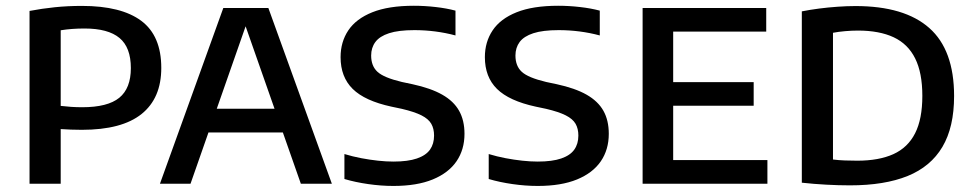

<svg xmlns="http://www.w3.org/2000/svg" viewBox="-20 -622 3294 650"><path d="M80 0V-585Q122 -593 165.5 -597.5Q209 -602 257 -602Q390.5 -602 458.2 -551.5Q526 -501 526 -392Q526 -289.5 459.2 -236Q392.5 -182.5 257 -182.5Q238 -182.5 220 -183.2Q202 -184 185.5 -185V0ZM258.5 -259Q344.5 -259 383.8 -291Q423 -323 423 -391.5Q423 -461.5 384.5 -493.5Q346 -525.5 266 -525.5Q244 -525.5 224 -524Q204 -522.5 185.5 -519.5V-263.5Q203.5 -261.5 221 -260.2Q238.5 -259 258.5 -259Z M521.5 0 736 -595H888.5L1103.5 0H998.5L805 -551.5H818L625 0ZM652 -173.5 675 -254H949L972 -173.5Z M1312 7.5Q1270 7.5 1226.5 1.2Q1183 -5 1146 -16V-100.5Q1174 -92 1203 -86.5Q1232 -81 1259.8 -78Q1287.5 -75 1312 -75Q1361 -75 1391.5 -85.5Q1422 -96 1435.8 -115.5Q1449.5 -135 1449.5 -163Q1449.5 -186.5 1440 -203Q1430.5 -219.5 1406.8 -231.5Q1383 -243.5 1340.5 -253.5L1305 -261Q1215 -280.5 1174 -321Q1133 -361.5 1133 -428.5Q1133 -480 1159.2 -519.2Q1185.5 -558.5 1240.5 -580.5Q1295.5 -602.5 1381 -602.5Q1418 -602.5 1455 -598.2Q1492 -594 1522 -586V-502Q1488.5 -511 1453.5 -515.5Q1418.5 -520 1383 -520Q1329 -520 1297 -509.5Q1265 -499 1250.8 -479.8Q1236.5 -460.5 1236.5 -434Q1236.5 -398.5 1258 -378.8Q1279.5 -359 1340.5 -344.5L1376 -337Q1438.5 -323.5 1477.2 -301.5Q1516 -279.5 1534.2 -247Q1552.5 -214.5 1552.5 -169Q1552.5 -115.5 1525.5 -76Q1498.5 -36.5 1445 -14.5Q1391.5 7.5 1312 7.5Z M1800.5 7.5Q1758.5 7.5 1715 1.2Q1671.5 -5 1634.5 -16V-100.5Q1662.5 -92 1691.5 -86.5Q1720.5 -81 1748.2 -78Q1776 -75 1800.5 -75Q1849.5 -75 1880 -85.5Q1910.5 -96 1924.2 -115.5Q1938 -135 1938 -163Q1938 -186.5 1928.5 -203Q1919 -219.5 1895.2 -231.5Q1871.5 -243.5 1829 -253.5L1793.5 -261Q1703.5 -280.5 1662.5 -321Q1621.5 -361.5 1621.5 -428.5Q1621.5 -480 1647.8 -519.2Q1674 -558.5 1729 -580.5Q1784 -602.5 1869.5 -602.5Q1906.5 -602.5 1943.5 -598.2Q1980.5 -594 2010.5 -586V-502Q1977 -511 1942 -515.5Q1907 -520 1871.5 -520Q1817.5 -520 1785.5 -509.5Q1753.5 -499 1739.2 -479.8Q1725 -460.5 1725 -434Q1725 -398.5 1746.5 -378.8Q1768 -359 1829 -344.5L1864.5 -337Q1927 -323.5 1965.8 -301.5Q2004.5 -279.5 2022.8 -247Q2041 -214.5 2041 -169Q2041 -115.5 2014 -76Q1987 -36.5 1933.5 -14.5Q1880 7.5 1800.5 7.5Z M2155.5 0V-595H2574V-515H2259V-80H2578V0ZM2219.5 -264V-344H2531.5V-264Z M2857.5 5.5Q2819 5.5 2777.2 3.2Q2735.5 1 2694.5 -3.5V-583.5Q2722 -589 2752.8 -593Q2783.5 -597 2815.2 -599.2Q2847 -601.5 2876.5 -601.5Q3042 -601.5 3126 -527.2Q3210 -453 3210 -297Q3210 -191.5 3170.5 -124.8Q3131 -58 3052.8 -26.2Q2974.5 5.5 2857.5 5.5ZM2882 -78Q2955.5 -78 3004.5 -100.2Q3053.5 -122.5 3078 -170.8Q3102.5 -219 3102.5 -297.5Q3102.5 -375.5 3078.2 -424.2Q3054 -473 3005.5 -495.8Q2957 -518.5 2884.5 -518.5Q2863.5 -518.5 2840.8 -516.5Q2818 -514.5 2800 -511V-82Q2820 -79.5 2840.2 -78.8Q2860.5 -78 2882 -78Z"/></svg>

Font: Encode Sans SC Condensed Thin Medium
Style: Regular
Weight: 500
Version: Version 3.002